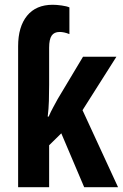

<svg xmlns="http://www.w3.org/2000/svg" viewBox="-20 -785 515 805"><path d="M201 -765Q217 -765 238.5 -762Q260 -759 271 -754V-642Q249 -651 230 -651Q207 -651 196.5 -635.5Q186 -620 186 -585V-429Q186 -395 185 -361.5Q184 -328 180 -296H184Q193 -317 203.5 -336Q214 -355 222 -370L328 -547H468L326 -323L475 0H333L237 -226L186 -176V0H56V-591Q56 -673 93.5 -719Q131 -765 201 -765Z"/></svg>

Font: Noto Sans ExtraCondensed
Style: Bold
Weight: 700
Width: 2
Designer: Monotype Design Team
Foundry: Monotype Imaging Inc.
Version: Version 2.013; ttfautohint (v1.8.4.7-5d5b)